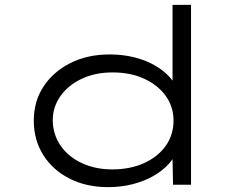

<svg xmlns="http://www.w3.org/2000/svg" viewBox="-20 -760 1002 790"><path d="M425 10Q335 10 265.5 -25.5Q196 -61 157.5 -123Q119 -185 119 -263Q119 -343 159 -404Q199 -465 269.5 -500.5Q340 -536 431 -536Q487 -536 535 -523.5Q583 -511 619.5 -489.5Q656 -468 681 -439.5Q706 -411 716 -378L690 -385V-740H766V0H692L689 -147L710 -148Q702 -117 676.5 -88Q651 -59 613 -37Q575 -15 527 -2.5Q479 10 425 10ZM442 -63Q516 -63 573 -89Q630 -115 662 -160Q694 -205 694 -264Q694 -320 662.5 -364.5Q631 -409 574.5 -435.5Q518 -462 443 -462Q372 -462 316.5 -436Q261 -410 229 -365Q197 -320 197 -264Q198 -206 229.5 -160.5Q261 -115 316.5 -89Q372 -63 442 -63Z"/></svg>

Font: Lexend Zetta Light
Style: Regular
Weight: 300
Designer: Bonnie Shaver-Troup, Thomas Jockin
Foundry: Lexend
Version: Version 1.007